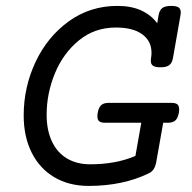

<svg xmlns="http://www.w3.org/2000/svg" viewBox="-20 -610 640 641"><path d="M583.5 -568.4Q583.5 -566.4 582.5 -558.6L557.6 -417Q554.7 -399.9 545.2 -392.6Q535.6 -385.3 515.6 -385.3Q498.5 -385.3 491 -390.4Q483.4 -395.5 483.4 -407.2Q483.4 -410.2 484.4 -417Q485.8 -425.8 485.8 -434.1Q485.8 -472.7 455.1 -495.4Q424.3 -518.1 366.7 -518.1Q295.9 -518.1 243.4 -475.1Q190.9 -432.1 163.3 -365Q135.7 -297.9 135.7 -227.1Q135.7 -175.8 153.1 -138.4Q170.4 -101.1 203.1 -81.3Q235.8 -61.5 281.2 -61.5Q366.7 -61.5 432.1 -89.4L451.7 -200.2H331.1Q317.4 -200.2 311.3 -205.1Q305.2 -210 305.2 -221.7Q305.2 -229 306.2 -233.4Q309.6 -251.5 317.9 -259Q326.2 -266.6 342.8 -266.6H552.2Q565.9 -266.6 572 -261.7Q578.1 -256.8 578.1 -245.1Q578.1 -237.8 577.1 -233.4Q573.7 -215.3 565.4 -207.8Q557.1 -200.2 540.5 -200.2H524.9L501 -65.4Q498.5 -53.7 492.7 -44.9Q486.8 -36.1 477.5 -31.7Q390.6 10.7 275.9 10.7Q210.4 10.7 161.4 -18.3Q112.3 -47.4 85.7 -100.6Q59.1 -153.8 59.1 -224.6Q59.1 -319.3 98.9 -403.6Q138.7 -487.8 210 -539.1Q281.2 -590.3 372.1 -590.3Q418.5 -590.3 451.7 -575Q484.9 -559.6 504.9 -532.2L509.3 -558.6Q512.2 -575.7 521.7 -583Q531.2 -590.3 551.8 -590.3Q568.8 -590.3 576.2 -585.2Q583.5 -580.1 583.5 -568.4Z"/></svg>

Font: Courier Prime
Style: Italic
Weight: 400
Italic angle: -10°
Designer: Alan Dague-Greene
Foundry: Quote-Unquote Apps
Version: Version 3.018